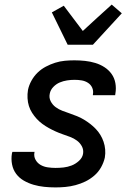

<svg xmlns="http://www.w3.org/2000/svg" viewBox="-20 -805 590 837"><path d="M222 12Q197 12 173 9.5Q149 7 126.5 0.5Q104 -6 84 -17.5Q64 -29 50.5 -47Q37 -65 32.5 -88.5Q28 -112 32 -136L34 -143H131L130 -140Q127 -123 135 -108.5Q143 -94 157 -86Q171 -78 188 -75.5Q205 -73 222 -73Q240 -73 257.5 -75Q275 -77 292 -83.5Q309 -90 324 -103.5Q339 -117 342 -134Q345 -152 337 -167Q329 -182 315.5 -192Q302 -202 286 -208Q270 -214 254 -219.5Q238 -225 222.5 -232Q207 -239 192.5 -247Q178 -255 164.5 -265Q151 -275 140 -287Q129 -299 120 -313Q111 -327 106 -343Q101 -359 100 -377Q99 -395 102 -413Q106 -433 117 -453Q128 -473 144 -488.5Q160 -504 180 -514.5Q200 -525 220.5 -531.5Q241 -538 262 -540Q283 -542 304 -542Q328 -542 351 -539.5Q374 -537 395.5 -530.5Q417 -524 435.5 -512Q454 -500 466.5 -482.5Q479 -465 483 -442.5Q487 -420 483 -397L482 -390H385V-393Q388 -409 382 -422.5Q376 -436 363.5 -444Q351 -452 336 -454.5Q321 -457 305 -457Q289 -457 272.5 -454.5Q256 -452 240.5 -445.5Q225 -439 212.5 -426Q200 -413 197 -397Q193 -379 201 -363.5Q209 -348 222.5 -338Q236 -328 252 -322Q268 -316 284 -310.5Q300 -305 316 -298.5Q332 -292 346 -283.5Q360 -275 373 -265Q386 -255 397.5 -243Q409 -231 417.5 -217Q426 -203 431.5 -187Q437 -171 438.5 -153.5Q440 -136 437 -118Q432 -96 420.5 -75.5Q409 -55 391 -39.5Q373 -24 352.5 -14Q332 -4 309.5 2Q287 8 265 10Q243 12 222 12ZM275 -610 206 -751 258 -780 341 -670 403 -727 467 -785 511 -747 385 -610Z"/></svg>

Font: Lode Dark
Style: Bold Italic
Weight: 700
Italic angle: -11°
Monospace: yes
Designer: Belleve Invis
Foundry: Belleve Invis
Version: Version 29.2.0; ttfautohint (v1.8.3)